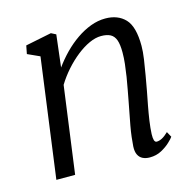

<svg xmlns="http://www.w3.org/2000/svg" viewBox="-89 -655 767 756"><g transform="rotate(-15 295.0 -277.0)"><path d="M185.5 -422.5Q206 -451 231.2 -476.8Q256.5 -502.5 284.8 -522Q313 -541.5 343 -552.8Q373 -564 403 -564Q454 -564 483.8 -532.8Q513.5 -501.5 513.5 -423Q513.5 -400 509 -369Q504.5 -338 498.8 -305.8Q493 -273.5 488 -245.5Q483 -219.5 477.2 -189.5Q471.5 -159.5 467.2 -130Q463 -100.5 462 -77Q461.5 -60.5 464.2 -51.8Q467 -43 474 -43Q484 -43 495.8 -49Q507.5 -55 522 -69L534 -47Q530 -40.5 515.5 -26.8Q501 -13 479.8 -1.5Q458.5 10 432 10Q415.5 10 403.2 4Q391 -2 384.8 -14.8Q378.5 -27.5 379.5 -48.5Q380.5 -64.5 383 -86Q385.5 -107.5 389.8 -131Q394 -154.5 398.8 -178.2Q403.5 -202 407.5 -223.5Q411.5 -245.5 416.2 -270Q421 -294.5 425 -320.2Q429 -346 431.8 -370.8Q434.5 -395.5 434.5 -417.5Q434.5 -450 428 -468Q421.5 -486 407.2 -493.8Q393 -501.5 369 -501.5Q346.5 -501.5 320.8 -489.8Q295 -478 269 -457.5Q243 -437 219.2 -410.2Q195.5 -383.5 177.5 -354L129.5 0H53L118.5 -486L69 -508.5L75.5 -542L181.5 -563.5L201 -553.5Z"/></g></svg>

Font: Merriweather 28pt Light
Style: Italic
Weight: 300
Italic angle: -7.8°
Version: Version 2.101